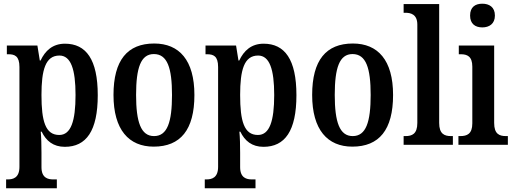

<svg xmlns="http://www.w3.org/2000/svg" viewBox="-20 -782 2777 1037"><path d="M13 235H287V187H267C239 187 204 179 204 121V43C204 4 203 -41 200 -71H205C229 -21 268 11 330 11C446 11 508 -75 508 -268C508 -461 445 -546 331 -546C264 -546 224 -508 199 -455H195L182 -536H17V-489H25C59 -489 85 -480 85 -420V119C85 179 50 187 22 187H13ZM300 -53C225 -53 204 -128 204 -269C204 -403 225 -482 301 -482C363 -482 388 -407 388 -269C388 -128 363 -53 300 -53Z M810 10C955 10 1030 -81 1030 -269C1030 -457 948 -547 813 -547C668 -547 593 -457 593 -269C593 -81 676 10 810 10ZM812 -47C741 -47 715 -123 715 -269C715 -415 740 -490 811 -490C884 -490 909 -415 909 -269C909 -123 884 -47 812 -47Z M1086 235H1360V187H1340C1312 187 1277 179 1277 121V43C1277 4 1276 -41 1273 -71H1278C1302 -21 1341 11 1403 11C1519 11 1581 -75 1581 -268C1581 -461 1518 -546 1404 -546C1337 -546 1297 -508 1272 -455H1268L1255 -536H1090V-489H1098C1132 -489 1158 -480 1158 -420V119C1158 179 1123 187 1095 187H1086ZM1373 -53C1298 -53 1277 -128 1277 -269C1277 -403 1298 -482 1374 -482C1436 -482 1461 -407 1461 -269C1461 -128 1436 -53 1373 -53Z M1883 10C2028 10 2103 -81 2103 -269C2103 -457 2021 -547 1886 -547C1741 -547 1666 -457 1666 -269C1666 -81 1749 10 1883 10ZM1885 -47C1814 -47 1788 -123 1788 -269C1788 -415 1813 -490 1884 -490C1957 -490 1982 -415 1982 -269C1982 -123 1957 -47 1885 -47Z M2160 0H2426V-47H2416C2381 -47 2352 -58 2352 -118V-760H2160V-713H2170C2198 -713 2234 -705 2234 -649V-118C2234 -58 2205 -47 2170 -47H2160Z M2585 -634C2622 -634 2653 -653 2653 -698C2653 -744 2622 -762 2585 -762C2547 -762 2519 -744 2519 -698C2519 -653 2547 -634 2585 -634ZM2456 0H2723V-47H2713C2677 -47 2649 -58 2649 -118V-536H2458V-489H2469C2503 -489 2531 -478 2531 -422V-116C2531 -58 2502 -47 2466 -47H2456Z"/></svg>

Font: Noto Serif Armenian Condensed SemiBold
Style: Regular
Weight: 600
Width: 3
Designer: Monotype Design Team
Foundry: Monotype Imaging Inc.
Version: Version 2.008